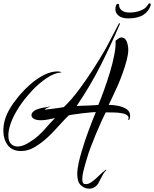

<svg xmlns="http://www.w3.org/2000/svg" viewBox="-37 -900 921 1148"><path d="M496 228Q470 228 448 209Q435 198 430 180.5Q425 163 425 142Q425 111 433 75Q441 39 451.5 5Q462 -29 470 -55Q477 -76 489 -109Q501 -142 514 -175Q527 -208 536 -230Q530 -230 506.5 -228Q483 -226 454 -222.5Q425 -219 402 -215.5Q379 -212 374 -210Q358 -195 336 -171Q314 -147 290.5 -121.5Q267 -96 247 -78Q210 -44 170.5 -20.5Q131 3 89 3Q35 3 9 -32.5Q-17 -68 -17 -119Q-17 -184 20 -247Q40 -282 72 -321Q104 -360 143.5 -395Q183 -430 225.5 -451.5Q268 -473 307 -473Q313 -473 321.5 -471.5Q330 -470 330 -467L316 -465Q288 -461 255 -441Q187 -400 123 -322Q91 -284 67 -244Q42 -204 27.5 -163.5Q13 -123 13 -89Q13 -55 29 -39.5Q45 -24 68 -24Q94 -24 125 -41Q166 -65 192.5 -89Q219 -113 241 -139Q263 -165 292 -194L253 -186Q230 -181 208 -181Q179 -181 165 -190Q151 -199 151 -211Q151 -230 179 -244Q199 -252 221 -256Q243 -259 259 -263Q261 -263 261 -262Q261 -260 259 -260Q251 -259 241 -253Q231 -247 230 -244Q235 -245 250 -246.5Q265 -248 284 -250.5Q303 -253 320 -255.5Q337 -258 345 -260Q390 -303 435.5 -364Q481 -425 522.5 -490Q564 -555 595 -609Q598 -615 609 -635.5Q620 -656 633 -681Q646 -706 657 -727Q668 -748 672 -756Q675 -762 677 -762Q679 -762 679.5 -758.5Q680 -755 678 -752Q628 -635 566 -511.5Q504 -388 421 -266Q429 -267 449 -267.5Q469 -268 491 -269Q513 -270 530 -271Q547 -272 551 -273Q567 -311 585.5 -362.5Q604 -414 620.5 -468.5Q637 -523 646.5 -572.5Q656 -622 654 -657Q662 -662 671 -669Q679 -676 688 -676Q711 -676 720.5 -652Q730 -628 730 -602Q730 -577 721 -542Q712 -507 698.5 -469Q685 -431 670 -395Q653 -357 636 -321.5Q619 -286 613 -273Q640 -273 670 -267Q700 -261 720.5 -247Q741 -233 741 -208Q741 -204 741 -200.5Q741 -197 739 -192Q736 -182 732 -182Q730 -182 730 -187Q730 -189 731 -191.5Q732 -194 732 -197Q732 -201 729 -205Q720 -217 696.5 -222Q673 -227 645 -227.5Q617 -228 595 -228Q587 -213 571 -178Q555 -143 537.5 -101Q520 -59 505.5 -20.5Q491 18 485 40Q481 53 474 76.5Q467 100 461 125.5Q455 151 455 171Q455 197 468 200Q488 204 509 189.5Q530 175 551.5 153.5Q573 132 593 117Q603 112 596 121Q589 126 580.5 140Q572 154 565 168.5Q558 183 554 190Q545 209 529.5 218.5Q514 228 496 228ZM731 -790Q692 -790 672.5 -806Q653 -822 653 -843Q653 -877 669 -877Q675 -877 675 -869Q675 -851 691 -838Q707 -825 736 -825Q773 -825 802.5 -836.5Q832 -848 842 -864Q851 -880 857 -880Q862 -880 863.5 -876.5Q865 -873 864 -869Q854 -834 821 -812Q788 -790 731 -790Z"/></svg>

Font: Birthstone Bounce
Style: Regular
Weight: 400
Designer: Robert E. Leuschke
Foundry: Rob Leuschke
Version: Version 1.010; ttfautohint (v1.8.3)